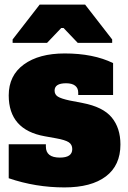

<svg xmlns="http://www.w3.org/2000/svg" viewBox="-20 -803 559 837"><path d="M18 -26V-174H180V-164Q180 -116 241 -116Q295 -116 295 -153Q295 -173 279.5 -183Q264 -193 225 -200L175 -209Q18 -237 18 -387Q18 -474 84 -522Q150 -570 262 -570Q387 -570 473 -528V-389H321V-399Q321 -419 307.5 -429.5Q294 -440 268 -440Q218 -440 218 -408Q218 -391 232 -382Q246 -373 283 -365L340 -354Q429 -337 467 -291Q505 -245 505 -173Q505 -82 441.5 -34Q378 14 261 14Q135 14 18 -26ZM35 -616V-631L153 -783H351L469 -631V-616H319L257 -681H247L185 -616Z"/></svg>

Font: Alfa Slab One
Style: Regular
Weight: 400
Designer: JM Sole
Foundry: JM Sole
Version: Version 2.000